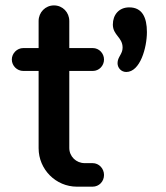

<svg xmlns="http://www.w3.org/2000/svg" viewBox="-20 -701 623 721"><path d="M370.6 -43.9C370.6 -67.9 352.1 -88.4 327.6 -88.4H297.9C266.1 -88.4 240.2 -113.3 240.2 -145.5V-434.6H328.6C352.1 -434.6 370.6 -454.1 370.6 -477.5C370.6 -500.5 352.1 -520.5 328.6 -520.5H240.2V-622.1C240.2 -654.8 215.3 -680.7 182.6 -680.7C150.4 -680.7 125 -654.8 125 -622.1V-520.5H67.4C43.9 -520.5 24.4 -500.5 24.4 -477.5C24.4 -454.1 43.9 -434.6 67.4 -434.6H125V-144.5C125 -64.9 189.5 0 269 0H327.6C352.1 0 370.6 -19.5 370.6 -43.9ZM440.4 -522C440.4 -497.6 421.4 -487.3 421.4 -463.9C421.4 -445.8 435.5 -430.7 454.1 -430.7C506.3 -430.7 531.7 -522 531.7 -580.6C531.7 -635.3 514.2 -673.3 465.3 -673.3C426.3 -673.3 403.8 -645 403.8 -608.9C403.8 -568.4 440.4 -561.5 440.4 -522Z"/></svg>

Font: Supermercado One
Style: Regular
Weight: 400
Designer: James Grieshaber
Foundry: James Grieshaber
Version: Version 1.002